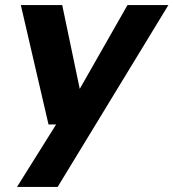

<svg xmlns="http://www.w3.org/2000/svg" viewBox="-20 -516 683 756"><path d="M47 220 201 -26H171L62 -496H225L294 -166L482 -496H643L207 220Z"/></svg>

Font: DM Sans 24pt Black
Style: Italic
Weight: 900
Italic angle: -10°
Designer: Colophon Foundry, Jonny Pinhorn
Foundry: Colophon Foundry
Version: Version 4.004;gftools[0.9.30]